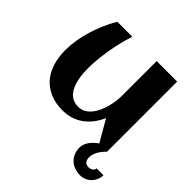

<svg xmlns="http://www.w3.org/2000/svg" viewBox="-198 -726 1092 1092"><g transform="rotate(45 348.5 -180.0)"><path d="M40 -241.2Q40 -279.8 46.6 -321.3Q53.2 -362.8 65.7 -404.3Q78.1 -445.8 95.7 -486.3Q113.3 -526.9 135.3 -564H255.9Q243.7 -527.3 234.1 -487.5Q224.6 -447.8 218 -408Q211.4 -368.2 207.8 -330.1Q204.1 -292 204.1 -259.3Q204.1 -240.2 205.8 -218.5Q207.5 -196.8 211.9 -175Q216.3 -153.3 224.4 -133.3Q232.4 -113.3 245.1 -97.9Q257.8 -82.5 276.1 -73.5Q294.4 -64.5 319.3 -64.5Q343.8 -64.5 363 -75.4Q382.3 -86.4 397 -104.2Q411.6 -122.1 421.9 -145Q432.1 -168 438.7 -192.1Q445.3 -216.3 448.5 -239.5Q451.7 -262.7 451.7 -281.2V-564H616.7V0Q606.4 9.8 597.4 20.8Q588.4 31.7 581.5 43.9Q574.7 56.2 570.6 68.8Q566.4 81.5 566.4 93.8Q566.4 112.8 575.4 125Q584.5 137.2 605 137.2Q617.2 137.2 629.2 130.1Q641.1 123 641.6 108.9H696.8Q696.8 128.4 689.5 145.5Q682.1 162.6 669.4 175.5Q656.7 188.5 639.6 196Q622.6 203.6 603 203.6Q578.1 203.6 557.4 196Q536.6 188.5 521.2 174.1Q505.9 159.7 497.3 139.4Q488.8 119.1 488.8 93.8Q488.8 79.6 493.9 65.9Q499 52.2 507.8 40Q516.6 27.8 528.1 17.3Q539.6 6.8 552.2 -2L477.5 -131.3Q463.4 -98.6 443.1 -72Q422.9 -45.4 397 -26.4Q371.1 -7.3 339.6 2.9Q308.1 13.2 271.5 13.2Q212.9 13.2 169.4 -5.9Q126 -24.9 97.2 -58.6Q68.4 -92.3 54.2 -138.9Q40 -185.5 40 -241.2Z"/></g></svg>

Font: Aclonica
Style: Regular
Weight: 400
Version: Version 1.001